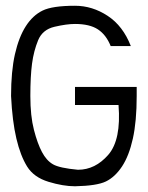

<svg xmlns="http://www.w3.org/2000/svg" viewBox="-20 -650 515 670"><path d="M241.7 -629.9Q302.2 -629.9 355.7 -594.7Q409.2 -559.6 436.5 -489.3H366.2Q350.6 -528.3 321.8 -547.4Q293 -566.4 241.7 -566.4Q212.4 -566.4 170.4 -556.6Q128.4 -546.9 113 -509.5Q97.7 -472.2 91.8 -428Q85.9 -383.8 85.9 -314.9Q85.9 -245.1 98.4 -197Q110.8 -148.9 126.5 -119.4Q142.1 -89.8 164.8 -76.7Q187.5 -63.5 252 -57.6Q312.5 -57.6 357.9 -109.9Q403.3 -162.1 393.6 -283.7H241.7V-346.7H457V-314.9Q457 -226.6 443.6 -166.3Q430.2 -106 405.8 -69.1Q381.3 -32.2 349.6 -16.8Q317.9 -1.5 241.7 0Q200.2 0 149.2 -15.6Q98.1 -31.2 74.7 -68.8Q51.3 -106.4 37.1 -166.7Q22.9 -227.1 18.6 -314.9Q18.6 -401.4 32.2 -461.2Q45.9 -521 70.1 -558.6Q94.2 -596.2 128.4 -613Q162.6 -629.9 241.7 -629.9Z"/></svg>

Font: Fibel Sued LRS
Style: Regular
Weight: 400
Designer: Peter Wiegel
Foundry: Peter Wiegel
Version: Version 000.000